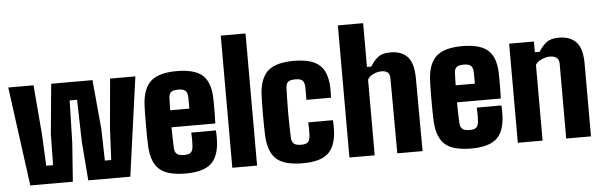

<svg xmlns="http://www.w3.org/2000/svg" viewBox="-50 -974 3632 1158"><g transform="rotate(-5 1766.0 -395.0)"><path d="M92 0 11 -600H164L189 -299L198 -110H239.5L242.5 -299L271 -600H521L548.5 -299L553 -110H591.5L600.5 -299L627.5 -600H780.5L697.5 0H443L424.5 -234L418 -490H373L366.5 -234L349.5 0Z M1033 10Q922 10 874.5 -32.2Q827 -74.5 821 -168Q819.5 -191.5 819 -228.5Q818.5 -265.5 818.5 -305.8Q818.5 -346 819.2 -379.8Q820 -413.5 821 -430Q828 -527 877 -568.5Q926 -610 1031 -610Q1137 -610 1184.8 -569.5Q1232.5 -529 1237 -436Q1237.5 -424 1237.8 -396.5Q1238 -369 1237.8 -336Q1237.5 -303 1236 -275H971Q971 -246 971.8 -215.8Q972.5 -185.5 974 -151Q975 -125 988.2 -113.5Q1001.5 -102 1033 -102Q1062.5 -102 1074 -113.5Q1085.5 -125 1087 -152Q1088 -167 1088.2 -185.5Q1088.5 -204 1087 -233H1236Q1237 -227 1237.5 -205.8Q1238 -184.5 1237 -168Q1232.5 -73 1185 -31.5Q1137.5 10 1033 10ZM972 -378H1088Q1088 -395 1088 -410.5Q1088 -426 1087.8 -437.2Q1087.5 -448.5 1087 -453Q1085.5 -477 1073 -487.5Q1060.5 -498 1031 -498Q999.5 -498 987.2 -487.5Q975 -477 974 -453Q973.5 -433 972.8 -414.2Q972 -395.5 972 -378Z M1315 0V-800H1465V0Z M1795.5 -369Q1796 -379 1796.2 -395Q1796.5 -411 1796.2 -427Q1796 -443 1795.5 -453Q1794 -475 1783 -486.5Q1772 -498 1739.5 -498Q1708 -498 1695.8 -487.5Q1683.5 -477 1682.5 -453Q1681 -407.5 1680.2 -369.8Q1679.5 -332 1679.5 -297.5Q1679.5 -263 1680.2 -227.8Q1681 -192.5 1682.5 -151Q1683.5 -125 1696.8 -113.5Q1710 -102 1741.5 -102Q1773 -102 1783.5 -114.8Q1794 -127.5 1795.5 -152Q1796.5 -167 1796.5 -185.5Q1796.5 -204 1795.5 -233H1944.5Q1945.5 -227 1946 -205.8Q1946.5 -184.5 1945.5 -168Q1941 -73 1893.5 -31.5Q1846 10 1741.5 10Q1630.5 10 1583 -32.2Q1535.5 -74.5 1529.5 -168Q1528 -191.5 1527.5 -228.5Q1527 -265.5 1527 -305.8Q1527 -346 1527.8 -379.8Q1528.5 -413.5 1529.5 -430Q1536.5 -527 1585.5 -568.5Q1634.5 -610 1739.5 -610Q1845.5 -610 1893.2 -569.5Q1941 -529 1945.5 -436Q1946.5 -419.5 1946 -396.2Q1945.5 -373 1944.5 -369Z M2024 0V-800H2177V-535H2203Q2225.5 -571 2250.8 -590.5Q2276 -610 2326 -610Q2393.5 -610 2429 -571Q2464.5 -532 2465 -441L2467 0H2314L2312 -454Q2312 -478 2300 -489.5Q2288 -501 2261 -501Q2237 -501 2212 -489.2Q2187 -477.5 2177 -458V0Z M2761.5 10Q2650.5 10 2603 -32.2Q2555.5 -74.5 2549.5 -168Q2548 -191.5 2547.5 -228.5Q2547 -265.5 2547 -305.8Q2547 -346 2547.8 -379.8Q2548.5 -413.5 2549.5 -430Q2556.5 -527 2605.5 -568.5Q2654.5 -610 2759.5 -610Q2865.5 -610 2913.2 -569.5Q2961 -529 2965.5 -436Q2966 -424 2966.2 -396.5Q2966.5 -369 2966.2 -336Q2966 -303 2964.5 -275H2699.5Q2699.5 -246 2700.2 -215.8Q2701 -185.5 2702.5 -151Q2703.5 -125 2716.8 -113.5Q2730 -102 2761.5 -102Q2791 -102 2802.5 -113.5Q2814 -125 2815.5 -152Q2816.5 -167 2816.8 -185.5Q2817 -204 2815.5 -233H2964.5Q2965.5 -227 2966 -205.8Q2966.5 -184.5 2965.5 -168Q2961 -73 2913.5 -31.5Q2866 10 2761.5 10ZM2700.5 -378H2816.5Q2816.5 -395 2816.5 -410.5Q2816.5 -426 2816.2 -437.2Q2816 -448.5 2815.5 -453Q2814 -477 2801.5 -487.5Q2789 -498 2759.5 -498Q2728 -498 2715.8 -487.5Q2703.5 -477 2702.5 -453Q2702 -433 2701.2 -414.2Q2700.5 -395.5 2700.5 -378Z M3043.5 0V-600H3193.5V-535H3222.5Q3245 -571 3270.5 -590.5Q3296 -610 3345.5 -610Q3413 -610 3449.8 -571Q3486.5 -532 3486.5 -441V0H3336.5V-454Q3336.5 -478 3322 -489.5Q3307.5 -501 3280.5 -501Q3257.5 -501 3230.5 -489.2Q3203.5 -477.5 3193.5 -458V0Z"/></g></svg>

Font: Big Shoulders Text Thin Black
Style: Regular
Weight: 900
Version: Version 2.002